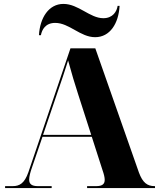

<svg xmlns="http://www.w3.org/2000/svg" viewBox="-20 -961 812 981"><path d="M466 -771C542 -771 586 -841 591 -931H581C577 -903 557 -868 508 -868C439 -868 381 -941 304 -941C229 -941 184 -870 179 -781H189C194 -809 212 -844 262 -844C334 -844 390 -771 466 -771ZM6 0H244V-10H173C142 -10 129 -21 129 -43C129 -60 135 -81 144 -107L197 -262H449L504 -91C511 -71 515 -55 515 -42C515 -21 503 -10 472 -10H425V0H772V-10H770C732 -10 709 -28 690 -79L467 -714H340L125 -81C105 -24 80 -10 45 -10H6ZM200 -272 271 -481C289 -533 313 -603 328 -652C342 -599 366 -519 380 -477L446 -272Z"/></svg>

Font: Noto Serif Display ExtraBold
Style: Regular
Weight: 800
Designer: Monotype Design Team
Foundry: Monotype Imaging Inc.
Version: Version 2.009